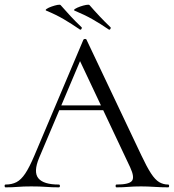

<svg xmlns="http://www.w3.org/2000/svg" viewBox="-23 -804 746 824"><path d="M443.4 -677.6Q408.2 -701.8 374.5 -721Q340.8 -740.2 297 -758.4Q291.4 -760.8 299.4 -766Q307.4 -771.2 320.9 -775.9Q334.4 -780.6 346.5 -782.9Q358.6 -785.2 361.4 -781.8Q382 -758 403.8 -734.8Q425.6 -711.6 451.4 -686.8Q453.6 -684.4 450.6 -679.6Q447.6 -674.8 443.4 -677.6ZM319.4 -677.6Q284.2 -701.8 250.9 -721.4Q217.6 -741 175.4 -758.4Q169.8 -760.8 177.4 -766Q185 -771.2 198.5 -775.9Q212 -780.6 223.3 -782.9Q234.6 -785.2 237.4 -781.8Q258.2 -758 279.8 -734.7Q301.4 -711.4 327.4 -686.8Q329.4 -684.4 326.5 -679.6Q323.6 -674.8 319.4 -677.6ZM213.2 -331 228.2 -351.8H434.2L441.2 -331ZM698.6 -12Q702.8 -12 702.8 -6Q702.8 0 698.6 0Q670.2 0 640.1 -2Q610 -4 582.4 -4Q550.8 -4 527.8 -2Q504.8 0 477 0Q473 0 473 -6Q473 -12 477 -12Q530 -12 542.9 -27.3Q555.8 -42.6 535.6 -86L314.2 -555L339.2 -585.8L145 -126.8Q119.6 -66 141.6 -39Q163.6 -12 229.2 -12Q234.2 -12 234.2 -6Q234.2 0 229.2 0Q199.2 0 174.2 -2Q149.2 -4 111.2 -4Q75.4 -4 53.5 -2Q31.6 0 0.8 0Q-3.2 0 -3.2 -6Q-3.2 -12 0.8 -12Q27.8 -12 47.7 -22.3Q67.6 -32.6 85.5 -59.5Q103.4 -86.4 124.4 -136L335 -633.8Q336.8 -636.8 342 -636.9Q347.2 -637 348.2 -633.8L583.8 -137Q607 -87.6 624.9 -60.1Q642.8 -32.6 660.3 -22.3Q677.8 -12 698.6 -12Z"/></svg>

Font: Cormorant Light
Style: Regular
Weight: 300
Designer: Christian Thalmann (Catharsis Fonts)
Foundry: Catharsis Fonts
Version: Version 4.000